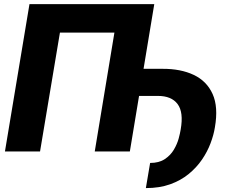

<svg xmlns="http://www.w3.org/2000/svg" viewBox="-20 -748 1169 948"><path d="M741.7 -727.5 621.1 0H447.8L544.9 -586.9H275.9L177.7 0H4.4L125.5 -727.5ZM599.6 -274.4 621.6 -408.2H782.2Q872.1 -408.7 936.5 -378.2Q1001 -347.7 1029.8 -283.7Q1058.6 -219.7 1041 -119.1Q1035.2 -82 1019.5 -40.5Q1003.9 1 977.3 40Q950.7 79.1 911.6 111.1Q872.6 143.1 820.1 161.9Q767.6 180.7 700.2 180.7L721.2 56.6Q765.1 56.6 793.7 37.6Q822.3 18.6 838.6 -9.3Q855 -37.1 862.3 -64.5Q869.6 -91.8 872.1 -108.4Q887.2 -193.8 856.9 -234.1Q826.7 -274.4 759.8 -274.4Z"/></svg>

Font: Inter Tight ExtraBold
Style: Italic
Weight: 800
Italic angle: -9.39999°
Designer: Rasmus Andersson
Foundry: rsms
Version: Version 3.004